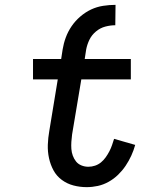

<svg xmlns="http://www.w3.org/2000/svg" viewBox="-20 -763 640 791"><path d="M238 -559Q242 -584 251 -608.5Q260 -633 275 -655Q290 -677 311 -695Q332 -713 355.5 -724Q379 -735 405 -739Q431 -743 456 -743L455 -659Q435 -659 414 -653.5Q393 -648 375.5 -633.5Q358 -619 348.5 -599.5Q339 -580 335 -559ZM337 8Q309 8 282.5 1Q256 -6 234.5 -22Q213 -38 200.5 -61Q188 -84 182 -111Q176 -138 177 -166.5Q178 -195 183 -223L218 -436H116V-520H232L238 -559H335L329 -520H519V-436H315L277 -209Q275 -194 274 -179Q273 -164 274 -149.5Q275 -135 280 -121.5Q285 -108 293.5 -97.5Q302 -87 315.5 -81.5Q329 -76 344 -76Q358 -76 371.5 -80.5Q385 -85 396 -94Q407 -103 415.5 -115Q424 -127 430.5 -139.5Q437 -152 441.5 -165Q446 -178 450 -191L537 -166Q531 -144 521 -122Q511 -100 497.5 -80Q484 -60 466.5 -43Q449 -26 427.5 -14Q406 -2 383 3Q360 8 337 8Z"/></svg>

Font: Iosevka Medium Extended
Style: Italic
Weight: 500
Width: 7
Italic angle: -9°
Monospace: yes
Designer: Belleve Invis
Foundry: Belleve Invis
Version: Version 32.5.0; ttfautohint (v1.8.4)